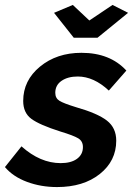

<svg xmlns="http://www.w3.org/2000/svg" viewBox="-45 -748 545 778"><path d="M174 -696 250 -728 317 -665 411 -728 474 -696 350 -595H254ZM-25 -71 42 -155Q118 -87 201 -87Q243 -87 267 -104.5Q291 -122 291 -152Q291 -176 272 -187.5Q253 -199 200 -215Q115 -242 82 -266.5Q49 -291 49 -339Q49 -422 117 -478Q185 -534 285 -534Q401 -534 467 -462L396 -381Q335 -438 270 -438Q230 -438 204.5 -420.5Q179 -403 179 -372Q179 -350 196 -339.5Q213 -329 262 -314Q350 -289 388 -259.5Q426 -230 426 -178Q426 -96 359.5 -43Q293 10 186 10Q121 10 64.5 -11Q8 -32 -25 -71Z"/></svg>

Font: Raleway-v4020
Style: Bold Italic
Weight: 700
Italic angle: -12°
Designer: Matt McInerney, Pablo Impallari, Rodrigo Fuenzalida
Foundry: Matt McInerney, Pablo Impallari, Rodrigo Fuenzalida
Version: Version 4.020;PS 004.020;hotconv 1.0.88;makeotf.lib2.5.64775